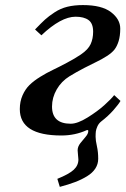

<svg xmlns="http://www.w3.org/2000/svg" viewBox="-20 -522 495 757"><path d="M58.1 -91.8Q58.1 -121.6 68.8 -146Q79.6 -170.4 96.2 -186.8Q112.8 -203.1 138.4 -219Q164.1 -234.9 188.2 -246.3Q212.4 -257.8 244.1 -274.7Q275.9 -291.5 298.8 -307.1Q327.6 -326.7 337.4 -348.1Q347.2 -369.6 347.2 -397Q347.2 -429.7 329.1 -442.9Q311 -456.1 277.8 -456.1Q220.7 -456.1 143.1 -382.8L118.2 -405.8Q142.6 -431.2 157.2 -444.6Q171.9 -458 195.3 -473.4Q218.8 -488.8 245.8 -495.4Q272.9 -502 307.1 -502Q381.3 -502 417.7 -474.1Q454.1 -446.3 454.1 -409.2Q454.1 -380.9 447.8 -360.1Q441.4 -339.4 431.2 -326.4Q420.9 -313.5 401.4 -301Q381.8 -288.6 363 -279.5Q344.2 -270.5 312.5 -254.2Q280.8 -237.8 253.9 -221.2Q222.2 -201.7 203.6 -169.4Q185.1 -137.2 185.1 -102.1Q185.1 -34.2 258.8 -34.2Q285.6 -34.2 325 -58.6Q364.3 -83 391.4 -107.4Q418.5 -131.8 430.2 -147L455.1 -124Q446.8 -109.9 426.8 -87.2Q406.7 -64.5 378.9 -43Q369.1 -35.2 364 -23.7Q358.9 -12.2 357.9 -3.9Q356.9 4.4 356.9 17.1Q356.9 31.7 362.1 54.4Q367.2 77.1 367.2 104Q367.2 125 356 142.3Q344.7 159.7 323.2 172.9Q301.8 186 276.1 195.8Q250.5 205.6 215.8 214.8L206.1 183.1Q252 164.6 270.5 147.5Q289.1 130.4 289.1 106.9Q289.1 101.6 287.6 89.4Q286.1 77.1 286.1 70.8Q286.1 56.2 296.6 42.7Q307.1 29.3 317.6 17.3Q328.1 5.4 328.1 -5.9Q328.1 -10.3 321.8 -8.8Q275.9 12.2 222.2 12.2Q58.1 12.2 58.1 -91.8Z"/></svg>

Font: Linguistics Pro
Style: Bold Italic
Weight: 700
Italic angle: -12°
Designer: Stefan Peev, Context Ltd
Foundry: Stefan Peev, Context Ltd
Version: Version 001.000